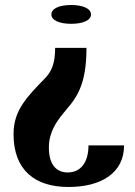

<svg xmlns="http://www.w3.org/2000/svg" viewBox="-20 -558 537 766"><path d="M34 -23C34 122 121 188 253 188C384 188 475 132 475 22H333C333 90 302 130 250 130C202 130 175 95 175 31C175 14 177 -1 181 -15C195 -65 225 -96 253 -131C301 -186 325 -250 325 -367H200C200 -305 186 -271 156 -242C126 -211 95 -180 71 -144C50 -112 34 -75 34 -23ZM185 -500C185 -477 217 -463 264 -463C311 -463 343 -477 343 -500C343 -524 311 -538 264 -538C216 -538 185 -524 185 -500Z"/></svg>

Font: Aerodynamic
Style: Regular
Weight: 500
Designer: Google
Version: Version 2.000980; 2014